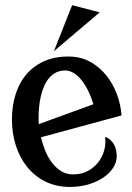

<svg xmlns="http://www.w3.org/2000/svg" viewBox="-20 -719 520 755"><path d="M141.1 -179.2Q147.5 -151.9 158.2 -125.7Q168.9 -99.6 184.6 -79.1Q200.2 -58.6 220.7 -45.9Q241.2 -33.2 267.1 -33.2Q301.3 -33.2 326.7 -47.4Q352.1 -61.5 368.2 -83.3Q384.3 -105 390.6 -131.1Q397 -157.2 393.1 -181.2Q406.7 -175.8 415.8 -167Q424.8 -158.2 429.9 -147.7Q435.1 -137.2 437 -126.2Q439 -115.2 439 -105Q439 -81.5 425.3 -59.8Q411.6 -38.1 387 -21.2Q362.3 -4.4 328.6 5.9Q294.9 16.1 254.9 16.1Q201.2 16.1 158.9 -4.9Q116.7 -25.9 87.4 -61.8Q58.1 -97.7 42.5 -146Q26.9 -194.3 26.9 -249Q26.9 -304.7 42.5 -351.8Q58.1 -398.9 88.6 -432.1Q119.1 -465.3 163.6 -482.4Q208 -499.5 266.1 -496.1Q306.2 -493.2 339.8 -473.1Q373.5 -453.1 398.7 -421.6Q423.8 -390.1 439.2 -349.6Q454.6 -309.1 458 -265.1ZM131.8 -257.8Q131.8 -251 131.8 -244.4Q131.8 -237.8 132.8 -231L347.2 -309.1Q336.4 -344.2 323 -369.4Q309.6 -394.5 294.9 -410.6Q280.3 -426.8 265.4 -434.3Q250.5 -441.9 236.8 -441.9Q216.3 -441.9 200.7 -434.1Q185.1 -426.3 173.6 -412.8Q162.1 -399.4 154.1 -381.3Q146 -363.3 141.1 -342.8Q136.2 -322.3 134 -300.5Q131.8 -278.8 131.8 -257.8ZM191.9 -517.6 263.7 -698.7 372.1 -670.4Z"/></svg>

Font: Risque
Style: Regular
Weight: 400
Designer: Astigmatic (AOETI)
Foundry: Astigmatic (AOETI)
Version: Version 1.000